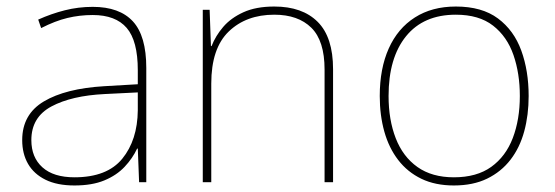

<svg xmlns="http://www.w3.org/2000/svg" viewBox="-20 -558 1699 588"><path d="M264 -537Q346 -537 387 -492.5Q428 -448 428 -350V0H406L402 -103H400Q386 -73 361.5 -47Q337 -21 299.5 -5.5Q262 10 208 10Q155 10 119.5 -7.5Q84 -25 66 -56Q48 -87 48 -129Q48 -208 114.5 -247.5Q181 -287 299 -294L402 -300V-343Q402 -433 368 -472.5Q334 -512 264 -512Q224 -512 186.5 -503Q149 -494 106 -472L97 -498Q137 -516 178.5 -526.5Q220 -537 264 -537ZM301 -270Q199 -265 137.5 -232Q76 -199 76 -129Q76 -76 110 -45.5Q144 -15 208 -15Q308 -15 354.5 -72Q401 -129 402 -220V-275Z M820 -538Q906 -538 953 -491Q1000 -444 1000 -346V0H974V-345Q974 -433 933.5 -473Q893 -513 820 -513Q734 -513 680.5 -461.5Q627 -410 627 -302V0H601V-528H622L626 -417H628Q640 -448 663.5 -475.5Q687 -503 725.5 -520.5Q764 -538 820 -538Z M1599 -264Q1599 -206 1585.5 -156Q1572 -106 1543.5 -69Q1515 -32 1472 -11Q1429 10 1370 10Q1313 10 1270.5 -10.5Q1228 -31 1199.5 -68Q1171 -105 1157 -155Q1143 -205 1143 -264Q1143 -348 1170.5 -409.5Q1198 -471 1250.5 -504.5Q1303 -538 1376 -538Q1456 -538 1505 -501.5Q1554 -465 1576.5 -403Q1599 -341 1599 -264ZM1170 -264Q1170 -191 1192 -134.5Q1214 -78 1258.5 -46.5Q1303 -15 1370 -15Q1440 -15 1484.5 -47Q1529 -79 1550.5 -135.5Q1572 -192 1572 -264Q1572 -333 1552.5 -389.5Q1533 -446 1490 -479.5Q1447 -513 1376 -513Q1277 -513 1223.5 -447Q1170 -381 1170 -264Z"/></svg>

Font: Noto Sans Thai Thin
Style: Regular
Weight: 250
Designer: Monotype Design Team
Foundry: Monotype Imaging Inc.
Version: Version 2.001